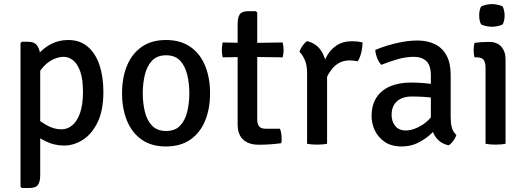

<svg xmlns="http://www.w3.org/2000/svg" viewBox="-20 -701 2563 936"><path d="M116.5 -497.5Q148.5 -497.5 162.2 -477.5Q176 -457.5 176 -422V152Q176 185 165.2 200.2Q154.5 215.5 123 215.5H86.5L80 209V-491L86.5 -497.5ZM484 -252.5Q484 -163 456 -105.2Q428 -47.5 384 -19.5Q340 8.5 293 8.5Q245.5 8.5 205.5 -11Q165.5 -30.5 130.5 -56.5L141 -135Q169.5 -113 205.5 -91.8Q241.5 -70.5 280 -70.5Q308.5 -70.5 332.2 -90Q356 -109.5 370.2 -150Q384.5 -190.5 384.5 -253Q384.5 -314 371.5 -351.5Q358.5 -389 337 -406.5Q315.5 -424 290.5 -424Q264.5 -424 236.2 -410Q208 -396 184.2 -367.2Q160.5 -338.5 147.5 -294.5L128 -369.5Q138 -403 164 -434.2Q190 -465.5 228 -485.8Q266 -506 312.5 -506Q369 -506 407.2 -473.8Q445.5 -441.5 464.8 -384.5Q484 -327.5 484 -252.5Z M1004 -246.5Q1004 -170.5 979.8 -112Q955.5 -53.5 907.8 -20.2Q860 13 789 13Q718 13 670.5 -20.5Q623 -54 599 -112.8Q575 -171.5 575 -246.5Q575 -322.5 599.2 -381Q623.5 -439.5 671.2 -472.8Q719 -506 789 -506Q860.5 -506 908.2 -472.5Q956 -439 980 -380.5Q1004 -322 1004 -246.5ZM676 -246.5Q676 -199.5 686 -157.2Q696 -115 720.8 -88.8Q745.5 -62.5 790 -62.5Q834 -62.5 858.5 -88.8Q883 -115 893 -157.2Q903 -199.5 903 -246.5Q903 -293.5 893 -335.8Q883 -378 858.5 -404.8Q834 -431.5 790 -431.5Q745.5 -431.5 720.8 -404.8Q696 -378 686 -335.8Q676 -293.5 676 -246.5Z M1138.5 -583.5Q1138.5 -616.5 1149.2 -631.5Q1160 -646.5 1191 -646.5H1227.5L1234 -640V-116.5Q1234 -97 1243.2 -85.2Q1252.5 -73.5 1274.5 -73.5H1345Q1353 -51.5 1353 -24Q1353 -18.5 1352.8 -13Q1352.5 -7.5 1351 -3Q1326.5 0.5 1298.8 2.5Q1271 4.5 1241.5 4.5Q1192 4.5 1165.2 -20.5Q1138.5 -45.5 1138.5 -95ZM1358 -494Q1362.5 -475 1362.5 -458Q1362.5 -439 1358 -421.5L1197 -423.5L1065.5 -421.5Q1061.5 -439 1061.5 -458Q1061.5 -475 1065.5 -494L1197.5 -491.5Z M1747.5 -494.5Q1747.5 -474.5 1742 -448.2Q1736.5 -422 1724 -402.5Q1714.5 -404.5 1704.5 -405.2Q1694.5 -406 1684.5 -406.5Q1655 -406.5 1633.2 -394.2Q1611.5 -382 1596.5 -362.5Q1581.5 -343 1571.2 -320.5Q1561 -298 1554.5 -277L1540 -295.5Q1541 -330 1549.5 -366Q1558 -402 1576.2 -432.5Q1594.5 -463 1623.8 -481.5Q1653 -500 1696 -500Q1708.5 -500 1721 -498.8Q1733.5 -497.5 1747.5 -494.5ZM1440 -448Q1443.5 -461.5 1454.2 -477Q1465 -492.5 1476.5 -500.5Q1524.5 -489 1547.8 -450.2Q1571 -411.5 1574.5 -353.5V0Q1554 4 1526 4Q1497.5 4 1477 0V-345Q1477 -384.5 1465.2 -410.2Q1453.5 -436 1440 -448Z M1791.5 -134Q1791.5 -191 1816.5 -227.5Q1841.5 -264 1884.5 -281.2Q1927.5 -298.5 1982 -298.5Q2010.5 -298.5 2046.2 -296Q2082 -293.5 2112 -286V-220Q2085 -226.5 2051 -228.5Q2017 -230.5 1987.5 -230.5Q1940.5 -230.5 1914.8 -206.8Q1889 -183 1889 -141Q1889 -109 1906.8 -87Q1924.5 -65 1958.5 -65Q1995.5 -65 2037.2 -91Q2079 -117 2107 -167.5L2122.5 -90.5Q2104.5 -69.5 2078 -45.5Q2051.5 -21.5 2016.5 -4.2Q1981.5 13 1938 13Q1888.5 13 1856 -9Q1823.5 -31 1807.5 -64.8Q1791.5 -98.5 1791.5 -134ZM2205 -43Q2201 -30 2190.2 -15Q2179.5 0 2167 7.5Q2136.5 0.5 2118.2 -16.5Q2100 -33.5 2091 -56.8Q2082 -80 2080.5 -106.5V-333Q2080.5 -382 2058.5 -403Q2036.5 -424 1997.5 -424Q1959 -424 1918.8 -412.5Q1878.5 -401 1839 -385Q1827 -397 1818.8 -417.8Q1810.5 -438.5 1809.5 -457.5Q1837 -469.5 1871.8 -480Q1906.5 -490.5 1943.8 -497Q1981 -503.5 2015 -503.5Q2064.5 -503.5 2101 -485.2Q2137.5 -467 2157.2 -430Q2177 -393 2177 -336V-131Q2177 -102 2182.2 -80.5Q2187.5 -59 2205 -43Z M2444.5 0Q2424 4 2396 4Q2368 4 2347 0V-370Q2347 -397 2337.8 -409.2Q2328.5 -421.5 2304 -421.5H2293Q2289 -438.5 2289 -456Q2289 -465 2290 -473.8Q2291 -482.5 2293 -492Q2311.5 -494.5 2327.5 -495.5Q2343.5 -496.5 2354 -496.5H2366.5Q2403 -496.5 2423.8 -473.5Q2444.5 -450.5 2444.5 -411ZM2316 -626Q2316 -650.5 2325 -669Q2334 -674 2349 -677.5Q2364 -681 2378 -681Q2391 -681 2407.2 -677.5Q2423.5 -674 2431 -669Q2435 -660.5 2437.5 -648.2Q2440 -636 2440 -626Q2440 -601 2431 -582.5Q2424 -577.5 2407.5 -574Q2391 -570.5 2378 -570.5Q2364 -570.5 2348.8 -574Q2333.5 -577.5 2325 -582.5Q2316 -601 2316 -626Z"/></svg>

Font: Signika Negative Light
Style: Regular
Weight: 400
Version: Version 2.001